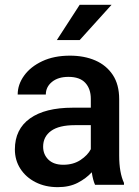

<svg xmlns="http://www.w3.org/2000/svg" viewBox="-20 -770 579 800"><path d="M376 0Q367.2 -19.5 362.3 -52.2Q339.4 -26.9 304.2 -8.5Q269 9.8 220.7 9.8Q168.9 9.8 128.4 -10.7Q87.9 -31.2 64.9 -66.9Q42 -102.5 42 -147.5Q42 -231.4 104.7 -276.4Q167.5 -321.3 283.2 -321.3H358.4V-357.9Q358.4 -399.9 335.4 -424.8Q312.5 -449.7 265.1 -449.7Q222.2 -449.7 196.5 -428.7Q170.9 -407.7 170.9 -376H53.7Q53.7 -418 80.6 -455.1Q107.4 -492.2 156.2 -515.1Q205.1 -538.1 271.5 -538.1Q331.1 -538.1 377.2 -518.1Q423.3 -498 450 -457.8Q476.6 -417.5 476.6 -356.9V-122.1Q476.6 -50.3 496.6 -7.8V0ZM243.7 -83.5Q285.6 -83.5 315.7 -103.5Q345.7 -123.5 358.4 -148.4V-248.5H292Q226.1 -248.5 192.9 -224.6Q159.7 -200.7 159.7 -158.7Q159.7 -126.5 181.6 -105Q203.6 -83.5 243.7 -83.5ZM216.8 -603 312 -750H444.8L312 -603Z"/></svg>

Font: Vazirmatn UI Medium
Style: Regular
Weight: 500
Designer: Saber Rastikerdar
Foundry: Saber Rastikerdar
Version: Version 33.003